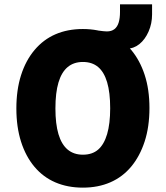

<svg xmlns="http://www.w3.org/2000/svg" viewBox="-20 -849 760 880"><path d="M360 11Q290 11 234 -13Q178 -37 138 -84.5Q98 -132 76.5 -199.5Q55 -267 55 -352Q55 -437 76.5 -504.5Q98 -572 138.5 -620Q179 -668 234.5 -692Q290 -716 360 -716Q430 -716 486 -691.5Q542 -667 581.5 -620Q621 -573 643 -506Q665 -439 665 -354Q665 -268 643 -200.5Q621 -133 581.5 -85.5Q542 -38 486 -13.5Q430 11 360 11ZM360 -140Q403 -140 430 -163.5Q457 -187 471 -234.5Q485 -282 485 -353Q485 -425 471 -472Q457 -519 429.5 -542Q402 -565 360 -565Q318 -565 290 -541.5Q262 -518 248 -471Q234 -424 234 -352Q234 -281 248 -234Q262 -187 290 -163.5Q318 -140 360 -140ZM457 -626 430 -709Q444 -707 454 -706Q464 -705 470 -705Q491 -705 504.5 -715.5Q518 -726 524 -746Q530 -766 530 -794V-829H677V-783Q677 -741 661 -704.5Q645 -668 619 -647Q593 -626 561 -626Z"/></svg>

Font: Nunito Sans 7pt Condensed Black
Style: Regular
Weight: 900
Width: 3
Designer: Vernon Adams
Foundry: Vernon Adams
Version: Version 3.101;gftools[0.9.27]